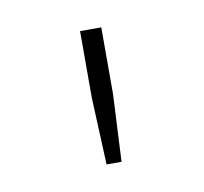

<svg xmlns="http://www.w3.org/2000/svg" viewBox="-39 -684 295 278"><g transform="rotate(-10 109.0 -544.5)"><path d="M93.8 -643.1H125V-544.9L120.1 -446.3H98.1L93.8 -544.9Z"/></g></svg>

Font: Estedad-FD Thin
Style: Regular
Weight: 100
Designer: Amin Abedi
Version: Version 7.3